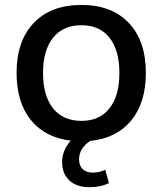

<svg xmlns="http://www.w3.org/2000/svg" viewBox="-20 -569 663 786"><path d="M313.5 -74.2Q387.7 -74.2 428.2 -125.5Q468.8 -176.8 468.8 -270.5Q468.8 -363.3 428.2 -414.6Q387.7 -465.8 313.5 -465.8Q238.3 -465.8 197.3 -414.6Q156.2 -363.3 156.2 -270.5Q156.2 -176.8 197.3 -125.5Q238.3 -74.2 313.5 -74.2ZM47.9 -270.5Q47.9 -401.4 118.2 -475.1Q188.5 -548.8 313.5 -548.8Q437.5 -548.8 507.3 -475.1Q577.1 -401.4 577.1 -270.5Q577.1 -148.4 517.1 -75.7Q457 -2.9 349.6 7.8Q303.7 37.1 303.7 84Q303.7 109.4 318.8 123.5Q334 137.7 359.4 137.7Q386.7 137.7 411.1 126L425.8 180.7Q392.6 197.3 344.7 197.3Q293.9 197.3 264.2 169.9Q234.4 142.6 234.4 94.7Q234.4 46.9 269.5 6.8Q164.1 -5.9 106 -78.1Q47.9 -150.4 47.9 -270.5Z"/></svg>

Font: Min Sans Medium
Style: Regular
Weight: 500
Designer: Jinseong-Kim, NotoSansCJK, Nunito
Foundry: Jinseong-Kim
Version: Version 1.400;Glyphs 3.1.2 (3151)